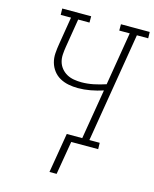

<svg xmlns="http://www.w3.org/2000/svg" viewBox="-135 -824 895 1115"><g transform="rotate(15 312.5 -267.0)"><path d="M272 201 312 -38H405L455 -338Q418 -326 380 -319Q342 -312 305 -312Q276 -312 248 -317.5Q220 -323 196.5 -336Q173 -349 156.5 -370.5Q140 -392 132.5 -418.5Q125 -445 127 -474Q129 -503 134 -532L161 -697H99L98 -735H272V-697H204L176 -526Q172 -502 170.5 -478.5Q169 -455 175 -434Q181 -413 195 -396Q209 -379 228 -368.5Q247 -358 270 -354Q293 -350 316 -350Q352 -350 388.5 -357.5Q425 -365 461 -377L514 -697H451V-735H624L625 -697H557L448 -38H510L511 0H349L315 201Z"/></g></svg>

Font: Iosevka Etoile Extralight
Style: Italic
Weight: 200
Italic angle: -9°
Designer: Belleve Invis
Foundry: Belleve Invis
Version: Version 22.1.2; ttfautohint (v1.8.4)